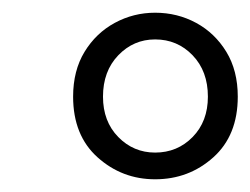

<svg xmlns="http://www.w3.org/2000/svg" viewBox="-20 -700 394 302"><path d="M224 -460Q259 -460 283 -484.5Q307 -509 307 -548Q307 -588 283 -613Q259 -638 224 -638Q190 -638 166 -613Q142 -588 142 -548Q142 -509 166 -484.5Q190 -460 224 -460ZM224 -418Q172 -418 133.5 -452.5Q95 -487 95 -548Q95 -589 113 -618.5Q131 -648 160.5 -664Q190 -680 224 -680Q259 -680 288.5 -664Q318 -648 336 -618.5Q354 -589 354 -548Q354 -487 315.5 -452.5Q277 -418 224 -418Z"/></svg>

Font: Source Serif 4 Semibold
Style: Italic
Weight: 600
Italic angle: -12°
Designer: Frank Grießhammer
Foundry: Adobe
Version: Version 4.005;hotconv 1.1.0;makeotfexe 2.6.0